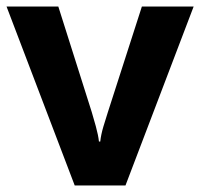

<svg xmlns="http://www.w3.org/2000/svg" viewBox="-20 -566 611 586"><path d="M208 0 0 -546H158L260 -224Q265 -208 272.5 -180.5Q280 -153 282 -134H286Q288 -154 295.5 -179.5Q303 -205 309 -223L413 -546H571L363 0Z"/></svg>

Font: Noto Sans Georgian Bold
Style: Regular
Weight: 700
Designer: Monotype Design Team, Akaki Razmadze
Foundry: Google LLC
Version: Version 2.005; ttfautohint (v1.8.4.7-5d5b)